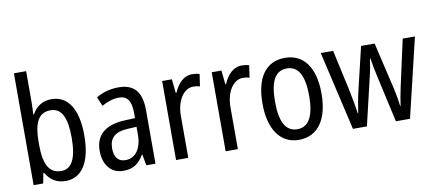

<svg xmlns="http://www.w3.org/2000/svg" viewBox="-69 -1017 2904 1285"><g transform="rotate(-10 1383.0 -375.0)"><path d="M154 -553V-760H71V0H136L149 -68H155C185 -17 228 10 289 10C398 10 463 -88 463 -269C463 -451 398 -546 287 -546C227 -546 184 -517 155 -466H151C152 -493 154 -524 154 -553ZM269 -474C344 -474 377 -405 377 -270C377 -129 342 -61 271 -61C188 -61 154 -127 154 -260V-275C154 -395 179 -474 269 -474Z M744 -546C687 -546 634 -531 591 -505L617 -443C657 -465 695 -478 733 -478C790 -478 817 -443 817 -359V-324L747 -321C615 -316 546 -256 546 -150C546 -58 593 10 680 10C747 10 787 -18 820 -75H823L837 0H899V-363C899 -483 853 -546 744 -546ZM760 -262 817 -265V-213C817 -113 772 -58 706 -58C660 -58 631 -87 631 -151C631 -220 668 -258 760 -262Z M1243 -547C1187 -547 1146 -504 1120 -443H1115L1105 -537H1039V0H1122V-282C1121 -388 1172 -464 1237 -464C1253 -464 1269 -462 1282 -457L1294 -540C1277 -545 1259 -547 1243 -547Z M1580 -547C1524 -547 1483 -504 1457 -443H1452L1442 -537H1376V0H1459V-282C1458 -388 1509 -464 1574 -464C1590 -464 1606 -462 1619 -457L1631 -540C1614 -545 1596 -547 1580 -547Z M2075 -269C2075 -450 1999 -547 1875 -547C1742 -547 1674 -446 1674 -269C1674 -98 1747 10 1873 10C2006 10 2075 -99 2075 -269ZM1759 -269C1759 -404 1794 -475 1875 -475C1954 -475 1991 -404 1991 -269C1991 -134 1954 -62 1875 -62C1795 -62 1759 -135 1759 -269Z M2462 -318 2533 0H2629L2757 -537H2674L2605 -224C2594 -172 2585 -124 2582 -96H2579C2571 -158 2559 -216 2549 -255L2483 -537H2391L2324 -256C2310 -199 2300 -139 2294 -96H2291C2284 -147 2272 -208 2261 -264L2201 -537H2117L2241 0H2336L2411 -318C2422 -360 2430 -407 2435 -444H2438C2443 -409 2452 -362 2462 -318Z"/></g></svg>

Font: Noto Sans Bengali Condensed
Style: Regular
Weight: 400
Width: 3
Designer: Jelle Bosma - Monotype Design Team
Foundry: Monotype Imaging Inc.
Version: Version 2.003